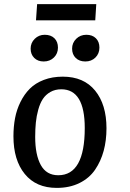

<svg xmlns="http://www.w3.org/2000/svg" viewBox="-20 -893 629 927"><path d="M159.2 -873H444.8L439.9 -794.9H153.8ZM195.8 -725.1Q225.6 -725.1 242.7 -708.3Q259.8 -691.4 259.8 -663.1Q259.8 -634.3 240.2 -615.2Q220.7 -596.2 190.9 -596.2Q162.6 -596.2 145.3 -613.3Q127.9 -630.4 127.9 -658.2Q127.9 -686 147.7 -705.6Q167.5 -725.1 195.8 -725.1ZM397 -725.1Q425.8 -725.1 442.9 -708.3Q460 -691.4 460 -663.1Q460 -634.3 440.7 -615.2Q421.4 -596.2 392.1 -596.2Q362.8 -596.2 345.5 -613.3Q328.1 -630.4 328.1 -658.2Q328.1 -686 347.9 -705.6Q367.7 -725.1 397 -725.1ZM44.9 -234.9Q44.9 -281.2 52.7 -322.5Q60.5 -363.8 78.9 -400.9Q97.2 -438 124 -464.8Q150.9 -491.7 191.7 -507.3Q232.4 -522.9 283.2 -522.9Q384.3 -522.9 439.2 -455.6Q494.1 -388.2 494.1 -273.9Q494.1 -214.8 480.5 -164.6Q466.8 -114.3 439 -73.5Q411.1 -32.7 363.8 -9.3Q316.4 14.2 253.9 14.2Q154.3 14.2 99.6 -53Q44.9 -120.1 44.9 -234.9ZM261.2 -46.9Q389.2 -46.9 389.2 -274.9Q389.2 -461.9 275.9 -461.9Q246.1 -461.9 223.4 -449Q200.7 -436 187 -415.3Q173.3 -394.5 164.8 -363.8Q156.2 -333 153.1 -301.5Q149.9 -270 149.9 -231.9Q149.9 -145.5 177 -96.2Q204.1 -46.9 261.2 -46.9Z"/></svg>

Font: Literata Book Medium
Style: Italic
Weight: 500
Italic angle: -3°
Designer: Latin by Veronika Burian and Jose Scaglione. Greek by Irene Vlachou. Cyrillic by Vera Evstafieva
Foundry: TypeTogether
Version: Version 1.003;PS 001.003;hotconv 1.0.88;makeotf.lib2.5.64775